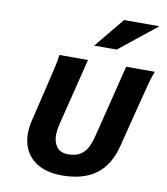

<svg xmlns="http://www.w3.org/2000/svg" viewBox="-104 -1075 1018 1173"><g transform="rotate(10 405.0 -488.5)"><path d="M752.4 -509.8 749.5 -499 680.7 -226.1Q649.9 -104.5 570.3 -46.1Q490.7 12.2 358.9 12.2Q280.3 12.2 224.6 -14.9Q168.9 -42 140.1 -91.1Q111.3 -140.1 111.3 -205.6Q111.3 -244.6 121.1 -284.2L172.4 -499Q193.8 -587.4 204.6 -635.7Q215.3 -684.1 217.8 -710H395L289.6 -285.2Q282.2 -252.4 282.2 -226.6Q282.2 -179.7 304.9 -150.6Q327.6 -121.6 376 -121.6Q423.3 -121.6 452.1 -141.1Q481 -160.6 496.1 -192.1Q511.2 -223.6 522.9 -272L631.8 -710H809.6Q798.8 -685.1 787.1 -642.3Q775.4 -599.6 752.4 -509.8ZM789.1 -988.8 556.6 -803.2H417L569.8 -988.8Z"/></g></svg>

Font: Lesson One Extra
Style: Italic
Weight: 800
Italic angle: -14°
Designer: But Ko, Victor Gaultney, Annie Olsen, Julie Remington, Don Collingsworth, Eric Hays, Becca Hirsbrunner
Version: Version 1.100